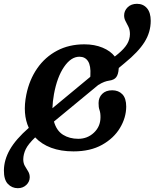

<svg xmlns="http://www.w3.org/2000/svg" viewBox="-63 -784 810 1007"><path d="M464 -167.5Q464.5 -191 459 -206.5Q453.5 -222 454 -243.5Q454 -272.5 473 -291.5Q492 -310.5 525.5 -310.5Q558.5 -310.5 578.8 -289.5Q599 -268.5 599 -224.5Q598.5 -166.5 566.2 -112.8Q534 -59 472.5 -24.5Q411 10 322.5 10Q256 10 205.2 -9Q154.5 -28 121.5 -63.5Q85 -28.5 72.2 -2Q59.5 24.5 59 51.5Q59 72 67.5 86.5Q76 101 84.5 114.8Q93 128.5 93 146Q92.5 169.5 74.8 186.2Q57 203 30.5 203Q-0.5 203 -21.8 180.5Q-43 158 -42.5 109.5Q-42 54.5 -11 0.2Q20 -54 88 -113.5Q54.5 -186 75 -287.5Q91 -366 132.2 -425.5Q173.5 -485 236.2 -518.2Q299 -551.5 379.5 -551.5Q433 -551.5 475 -534Q517 -516.5 539 -487.5L556.5 -501.5Q589 -528.5 603.5 -552.8Q618 -577 618.5 -604.5Q618.5 -627 611 -642.8Q603.5 -658.5 595.8 -672.5Q588 -686.5 588 -703Q588 -727.5 606.5 -745.8Q625 -764 655.5 -764Q688 -764 707.8 -741Q727.5 -718 727.5 -675Q727.5 -615.5 695.2 -563.8Q663 -512 590.5 -453L560 -427.5Q559.5 -425 559.5 -423Q557.5 -393.5 546.5 -379Q535.5 -364.5 509 -361Q498 -359.5 484.2 -354.5Q470.5 -349.5 452 -338L220 -146.5Q233.5 -98.5 267.5 -77.2Q301.5 -56 347.5 -56Q395.5 -56 429.5 -88Q463.5 -120 464 -167.5ZM220 -290Q213 -250.5 212 -216.5L410.5 -381Q411 -385 411 -389Q414 -439 398.8 -462.8Q383.5 -486.5 353.5 -486.5Q309.5 -486.5 273 -433.2Q236.5 -380 220 -290Z"/></svg>

Font: Fraunces 144pt S100 SemiBold
Style: Italic
Weight: 600
Italic angle: -16°
Version: Version 1.000; ttfautohint (v1.8.3)